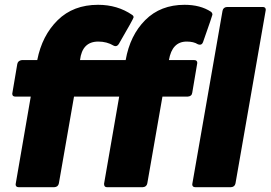

<svg xmlns="http://www.w3.org/2000/svg" viewBox="-20 -779 1126 799"><path d="M574 0H425Q413 0 413 -14L476 -377H288L225 -16Q222 -1 206 0H58Q45 0 45 -12Q45 -15 108 -377H44Q31 -377 31 -389Q31 -392 52 -513Q55 -527 71 -529H135Q155 -631 220 -695Q285 -759 388 -759Q469 -759 530 -717Q536 -713 536 -707Q536 -702 475 -597Q469 -587 461 -587Q457 -587 453 -589Q425 -606 389 -606Q322 -606 313 -529H503Q521 -632 584.5 -695.5Q648 -759 748 -759Q814 -759 858 -730Q864 -725 864 -718Q864 -715 825 -604Q821 -593 812 -593Q808 -593 803 -595Q786 -606 757 -606Q696 -606 683 -529H788Q801 -529 801 -517Q801 -514 780 -393Q778 -378 761 -377H656L593 -16Q590 -1 574 0ZM941 0H793Q780 0 780 -12Q780 -15 906 -734Q909 -749 925 -750H1073Q1086 -750 1086 -738Q1086 -735 960 -16Q957 -1 941 0Z"/></svg>

Font: YamahaIndonesia935. App XBold
Style: Italic
Weight: 800
Italic angle: -10°
Designer: Dalton Maag Ltd
Foundry: Dalton Maag Ltd
Version: Version 1.002; January 01, 2024; Regular/Italic